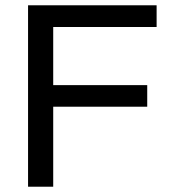

<svg xmlns="http://www.w3.org/2000/svg" viewBox="-20 -706 652 726"><path d="M86.1 0V-686H572.2V-603.9H181.2V-384.1H536.7V-302.5H181.2V0Z"/></svg>

Font: Archivo Variable SemiBold
Style: Regular
Weight: 600
Designer: Hector Gatti
Foundry: Omnibus-Type
Version: Version 2.001